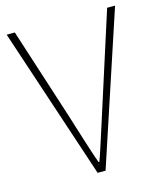

<svg xmlns="http://www.w3.org/2000/svg" viewBox="-109 -807 751 888"><g transform="rotate(-15 266.0 -363.0)"><path d="M7 -726H46L186 -292Q197 -258 206 -228Q215 -198 224.5 -169Q234 -140 243.5 -110Q253 -80 265 -47H269Q281 -80 290.5 -110Q300 -140 309.5 -169Q319 -198 328.5 -228Q338 -258 349 -292L488 -726H526L286 0H248Z"/></g></svg>

Font: Kinto Sans Thin
Style: Regular
Weight: 100
Designer: Authors: Ryoko NISHIZUKA  (kana & ideographs); Paul D. Hunt (Latin, Greek & Cyrillic); Wenlong ZHANG  (bopomofo); Sandol
Foundry: Adobe Systems Incorporated, ookami Inc.
Version: Version 0.001